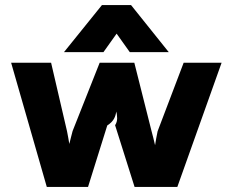

<svg xmlns="http://www.w3.org/2000/svg" viewBox="-20 -739 908 759"><path d="M328 0 404 -243C432 -261 436 -279 440 -298C443 -281 447 -262 435 -244L512 0H681L856 -491H706L603 -220C599 -201 596 -184 593 -165C589 -183 584 -202 579 -221L511 -491H374L267 -221C263 -204 258 -188 254 -170C251 -185 249 -203 245 -220L182 -491H24L165 0ZM389 -533 441 -606 493 -533H647L498 -719H383L233 -533Z"/></svg>

Font: Falling Sky
Style: ExBd
Weight: 400
Designer: Paul D. Hunt
Foundry: Adobe Systems Incorporated
Version: Version 1.02